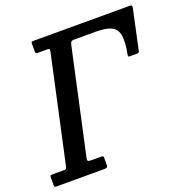

<svg xmlns="http://www.w3.org/2000/svg" viewBox="-167 -873 966 995"><g transform="rotate(-20 316.0 -375.0)"><path d="M174 -684H123.5Q116.5 -684 113.5 -685.8Q110.5 -687.5 110.5 -695V-740.5Q110.5 -750 119 -750H655.5Q663.5 -750 665 -746.8Q666.5 -743.5 665.5 -735.5L618 -514Q616.5 -507 612.5 -505.5Q608.5 -504 601.5 -504H565.5Q558 -504 556.8 -506.2Q555.5 -508.5 557 -516Q569.5 -580.5 564 -617.2Q558.5 -654 530 -669Q501.5 -684 445 -684H320Q310.5 -684 306.5 -678.8Q302.5 -673.5 300.5 -665.5L174 -86Q171 -74.5 174.5 -70.2Q178 -66 190.5 -66H244.5Q251.5 -66 255.8 -64.8Q260 -63.5 260 -56V-15Q260 -5.5 255.2 -2.8Q250.5 0 241.5 0H-20.5Q-28 0 -31.2 -1.2Q-34.5 -2.5 -34.5 -10V-57Q-34.5 -63.5 -31.8 -64.8Q-29 -66 -22 -66H44Q52 -66 54.5 -69.5Q57 -73 59 -81L187 -669Q189 -678.5 186.5 -681.2Q184 -684 174 -684Z"/></g></svg>

Font: Besley* Narrow Medium
Style: Italic
Weight: 500
Width: 4
Italic angle: -13°
Designer: Owen Earl
Foundry: indestructible type*
Version: Version 3.000; ttfautohint (v1.8.3)